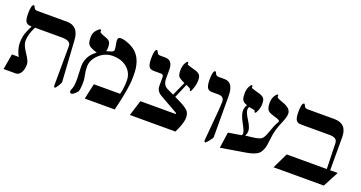

<svg xmlns="http://www.w3.org/2000/svg" viewBox="-39 -1315 3621 1925"><g transform="rotate(20 1771.0 -352.5)"><path d="M607.9 -80.1Q608.9 -68.8 587.2 -34.4Q565.4 0 558.1 0Q545.9 0 545.9 -21Q545.9 -28.8 546.9 -229.5Q547.9 -430.2 547.9 -439.9Q547.9 -497.1 455.1 -497.1H166Q121.1 -412.6 121.1 -338.9Q121.1 -296.9 168.5 -227.1Q215.8 -157.2 215.8 -125Q215.8 -65.9 193.4 -31.7Q172.4 0 140.1 0H11.2L40 -166H115.2Q100.1 -182.6 86.4 -227.5Q74.2 -270 74.2 -296.9Q74.2 -354.5 86.4 -396Q96.7 -431.2 129.9 -497.1H119.1Q80.6 -497.1 65.4 -523.4Q51.8 -547.9 51.8 -606.9Q51.8 -705.1 80.1 -705.1Q85 -705.1 94 -684.1Q103 -663.1 128.9 -663.1H445.8Q570.8 -663.1 580.1 -518.1Z M1258.3 -351.1Q1258.3 -249 1197.3 0H877.4L914.1 -166H1194.3Q1212.4 -235.8 1212.4 -313Q1212.4 -394 1152.3 -446Q1092.3 -498 997.1 -498Q915 -498 852.1 -439.5Q789.1 -380.9 789.1 -309.1Q789.1 -262.2 798.1 -223.6Q807.1 -185.1 807.1 -155.8Q807.1 -59.6 791 -42Q752.9 0 734.4 0Q715.3 0 715.3 -20Q715.3 -32.2 722.2 -45.9Q738.3 -78.1 738.3 -159.2Q738.3 -174.8 735.8 -219Q733.4 -263.2 733.4 -291Q733.4 -380.9 798.3 -445.8Q806.6 -454.6 832 -474.1L794.4 -486.8Q779.3 -494.1 761.2 -502Q736.3 -517.6 728.5 -540Q722.2 -558.6 722.2 -603Q722.2 -646.5 752.9 -679.7Q776.4 -705.1 789.1 -705.1Q798.3 -705.1 798.3 -694.8Q798.3 -691.9 797.4 -689.2Q796.4 -686.5 796.4 -684.1Q796.4 -671.9 863.3 -648.9Q897.9 -637.2 910.2 -619.1Q922.4 -601.1 922.4 -559.1Q922.4 -538.1 916 -520Q939 -526.4 961.4 -532.7Q993.2 -543.5 993.2 -560.1Q993.2 -581.5 986.6 -615.2Q980 -648.9 980 -660.2Q980 -692.4 1010.7 -692.4Q1046.4 -692.4 1098.1 -670.9Q1156.2 -646.5 1189 -610.8Q1258.8 -536.1 1258.8 -392.6Q1258.8 -383.8 1258.3 -369.6Q1258.3 -356 1258.3 -351.1Z M1897.9 -166Q1897.9 -126.5 1872.1 -61Q1858.4 -30.8 1845.2 0H1358.9L1410.2 -166H1781.2Q1789.6 -166 1789.6 -170.4Q1789.6 -175.3 1781.2 -180.2L1594.2 -286.1Q1537.1 -318.4 1537.1 -373V-466.8Q1537.1 -497.1 1510.3 -497.1H1432.1Q1393.6 -497.1 1378.9 -523.4Q1365.2 -547.9 1365.2 -606.9Q1365.2 -705.1 1393.1 -705.1Q1398.4 -705.1 1407 -684.1Q1415.5 -663.1 1441.9 -663.1H1494.1Q1575.2 -663.1 1575.2 -563V-466.8Q1575.2 -397 1626 -373L1696.3 -339.8L1763.2 -487.8Q1707 -513.2 1694.1 -530.5Q1681.2 -547.9 1681.2 -596.2Q1681.2 -640.6 1699.2 -673.3Q1712.9 -699.2 1722.2 -699.2Q1731 -699.2 1731 -689Q1731 -686 1730 -683.1Q1729 -680.2 1729 -678.2Q1729 -671.4 1757.3 -663.6Q1815.9 -647 1828.1 -643.1Q1861.3 -631.8 1873.5 -612.3Q1884.3 -595.2 1884.3 -559.1Q1884.3 -518.6 1868.2 -472.7Q1854 -433.1 1848.1 -433.1Q1837.9 -433.1 1837.9 -439V-448.2Q1837.9 -456.1 1789.1 -478L1724.1 -326.2Q1840.3 -273.9 1873.5 -238.8Q1897.9 -213.4 1897.9 -166Z M2225.1 -80.1Q2225.1 -68.8 2197.5 -34.4Q2169.9 0 2162.1 0Q2150.4 0 2150.4 -21Q2150.4 -34.2 2167.2 -213.6Q2184.1 -393.1 2184.1 -439.9Q2184.1 -497.1 2122.1 -497.1H2055.2Q2016.6 -497.1 2002 -523.4Q1988.3 -547.9 1988.3 -606.9Q1988.3 -705.1 2015.1 -705.1Q2021 -705.1 2029.8 -684.1Q2038.6 -663.1 2064.5 -663.1H2126.5Q2224.1 -663.1 2224.1 -518.1Z M2846.7 -553.2Q2846.7 -521 2826.7 -473.1Q2795.9 -399.4 2784.7 -361.8Q2770.5 -314.5 2763.2 -244.1Q2755.9 -177.2 2749.5 -159.2Q2732.4 -109.4 2708 -88.9Q2671.9 -58.6 2583.5 -43.9L2318.4 0L2342.8 -169.9L2483.4 -192.9Q2489.3 -203.1 2489.3 -215.3Q2489.3 -239.3 2449.2 -311.3Q2409.2 -383.3 2409.2 -428.2Q2409.2 -462.9 2428.7 -494.1Q2388.2 -504.9 2375 -532.2Q2365.7 -551.8 2365.7 -596.2Q2365.7 -641.1 2383.3 -673.3Q2397 -699.2 2406.7 -699.2Q2415.5 -699.2 2415.5 -689Q2415.5 -686 2414.6 -683.1Q2413.6 -680.2 2413.6 -678.2Q2413.6 -671.4 2441.9 -663.6Q2500.5 -647 2512.7 -643.1Q2545.9 -631.8 2558.1 -612.3Q2568.4 -595.2 2568.4 -559.1Q2568.4 -519 2552.2 -481.9Q2539.1 -451.2 2532.7 -451.2Q2521.5 -451.2 2521.5 -458V-466.8Q2521.5 -471.7 2501.5 -475.6Q2478 -480 2454.6 -483.9Q2447.3 -469.2 2447.3 -452.6Q2447.3 -422.9 2488.8 -357.7Q2530.3 -292.5 2530.3 -253.9Q2530.3 -227.1 2515.6 -201.2L2590.3 -210Q2656.7 -217.8 2680.2 -233.4Q2702.1 -248 2718.8 -292L2749.5 -375Q2760.7 -405.8 2774.9 -429.2Q2785.6 -447.8 2785.6 -449.2Q2785.6 -460.4 2759.3 -470.7Q2725.6 -481.9 2691.4 -493.2Q2657.2 -504.4 2645 -528.3Q2633.8 -549.8 2633.8 -596.2Q2633.8 -640.6 2654.8 -673.3Q2671.4 -699.2 2681.6 -699.2Q2690.4 -699.2 2690.4 -689Q2690.4 -686 2689.5 -683.1Q2688.5 -680.2 2688.5 -678.2Q2688.5 -665.5 2755.4 -643.1Q2846.7 -612.3 2846.7 -553.2Z M3515.6 -166 3428.2 0H2891.6L2971.7 -166H3399.4L3391.6 -442.9Q3389.6 -497.1 3307.6 -497.1H3002.4Q2963.9 -497.1 2949.2 -523.4Q2935.5 -547.9 2935.5 -606.9Q2935.5 -705.1 2963.4 -705.1Q2969.2 -705.1 2977.8 -684.1Q2986.3 -663.1 3012.2 -663.1H3298.3Q3435.5 -663.1 3435.5 -518.1V-166Z"/></g></svg>

Font: Ezra SIL
Style: Regular
Weight: 400
Designer: Development by SIL's NRSI team. OpenType tables by Ralph Hancock ( hancock@dircon.co.uk )
Foundry: SIL International, Version 2.51: 2007
Version: Version 2.51, 2007